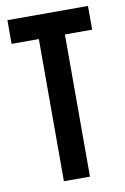

<svg xmlns="http://www.w3.org/2000/svg" viewBox="-81 -749 518 798"><g transform="rotate(-10 178.0 -350.0)"><path d="M8 -700H348V-600H233V0H123V-600H8Z"/></g></svg>

Font: BebasNeueW03-Regular
Style: Regular
Weight: 400
Designer: Ryoichi Tsunekawa
Foundry: Ryoichi Tsunekawa
Version: Version 1.30